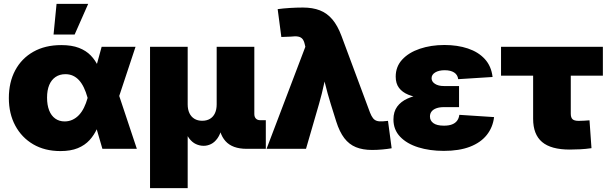

<svg xmlns="http://www.w3.org/2000/svg" viewBox="-20 -772 3157 996"><path d="M293.5 11.7Q212.4 11.7 152.3 -23.4Q92.3 -58.6 59.1 -120.6Q25.9 -182.6 25.9 -263.2Q25.9 -345.2 58.8 -407Q91.8 -468.8 152.8 -503.4Q213.9 -538.1 297.9 -538.1Q352.1 -538.1 389.4 -523.7Q426.8 -509.3 450.9 -484.1Q475.1 -459 489.7 -426.8Q504.4 -394.5 513.2 -359.4H553.2L595.7 -282.7L689.9 0H511.2L434.1 -265.6Q425.8 -295.4 414.8 -318.1Q403.8 -340.8 389.9 -356Q376 -371.1 358.4 -379.2Q340.8 -387.2 319.3 -387.2Q289.6 -387.2 268.1 -372.6Q246.6 -357.9 235.4 -331.1Q224.1 -304.2 224.1 -265.6Q224.1 -227.1 234.9 -199.5Q245.6 -171.9 266.4 -157Q287.1 -142.1 315.4 -142.1Q337.4 -142.1 356.2 -150.9Q375 -159.7 389.9 -175.5Q404.8 -191.4 415.8 -213.9Q426.8 -236.3 434.1 -262.7L507.3 -529.3H683.1L594.7 -262.7L551.3 -177.7H509.3Q499 -139.6 483.9 -105.7Q468.8 -71.8 444.6 -45.2Q420.4 -18.6 383.5 -3.4Q346.7 11.7 293.5 11.7ZM257.8 -592.8 273.4 -752H437.5L367.2 -592.8Z M758.3 204.1V-529.3H953.6V-230.5Q953.6 -204.1 962.6 -185.1Q971.7 -166 988.5 -155.8Q1005.4 -145.5 1028.8 -145.5Q1052.7 -145.5 1069.6 -155.8Q1086.4 -166 1095.2 -185.1Q1104 -204.1 1104 -230.5V-529.3H1299.3V-180.7Q1299.3 -165.5 1307.4 -157Q1315.4 -148.4 1330.6 -148.4H1358.9V0H1259.3Q1185.5 0 1149.7 -40Q1113.8 -80.1 1113.8 -154.3V-203.6H1141.1Q1141.1 -148.9 1132.3 -112.5Q1123.5 -76.2 1108.4 -54.9Q1093.3 -33.7 1074.7 -24.7Q1056.2 -15.6 1036.6 -15.6Q1015.6 -15.6 996.1 -24.7Q976.6 -33.7 960.7 -54.9Q944.8 -76.2 935.5 -112.5Q926.3 -148.9 926.3 -203.6H953.6V204.1Z M1362.8 0 1564 -529.3 1561 -542Q1557.1 -560.1 1549.1 -569.8Q1541 -579.6 1526.4 -582.3Q1511.7 -585 1487.8 -582L1439.5 -580.1L1420.4 -724.6Q1448.7 -728.5 1483.4 -730.7Q1518.1 -732.9 1551.3 -732.9Q1602.1 -732.9 1639.4 -718.3Q1676.8 -703.6 1704.1 -671.4Q1731.4 -639.2 1751.5 -585.4L1899.4 -188Q1906.7 -169.4 1915 -158.9Q1923.3 -148.4 1935.5 -144.8Q1947.8 -141.1 1966.3 -142.6L1992.7 -145L2011.7 -2.9Q1990.2 1 1963.4 3.4Q1936.5 5.9 1910.2 5.9Q1861.8 5.9 1826.4 -8.5Q1791 -22.9 1766.1 -55.4Q1741.2 -87.9 1724.1 -142.1L1695.8 -232.4Q1679.2 -285.6 1665.8 -340.6Q1652.3 -395.5 1639.6 -455.1H1686.5Q1673.3 -395.5 1661.9 -340.8Q1650.4 -286.1 1634.8 -232.4L1567.4 0Z M2282.2 10.7Q2209 10.7 2149.7 -7.8Q2090.3 -26.4 2055.7 -62.7Q2021 -99.1 2021 -152.3Q2021 -192.4 2040.3 -218.8Q2059.6 -245.1 2093.5 -260.5Q2127.4 -275.9 2170.7 -282.5Q2213.9 -289.1 2261.2 -289.1H2361.3V-216.3H2283.2Q2259.8 -216.3 2243.7 -210.4Q2227.5 -204.6 2219 -193.8Q2210.4 -183.1 2210.4 -167.5Q2210.4 -146 2228.3 -133.1Q2246.1 -120.1 2283.2 -120.1Q2308.1 -120.1 2324.7 -126.5Q2341.3 -132.8 2350.8 -145.3Q2360.4 -157.7 2362.8 -176.3L2543 -164.6Q2536.6 -111.3 2505.1 -71.8Q2473.6 -32.2 2417.7 -10.7Q2361.8 10.7 2282.2 10.7ZM2265.1 -258.3Q2214.4 -258.3 2171.6 -263.2Q2128.9 -268.1 2097.9 -280.8Q2066.9 -293.5 2049.8 -316.2Q2032.7 -338.9 2032.7 -374.5Q2032.7 -426.3 2066.4 -462.9Q2100.1 -499.5 2157.7 -519Q2215.3 -538.6 2285.6 -538.6Q2353 -538.6 2407.2 -520.5Q2461.4 -502.4 2495.1 -465.6Q2528.8 -428.7 2535.2 -372.6L2356.9 -361.3Q2354 -384.3 2335.7 -396Q2317.4 -407.7 2287.1 -407.7Q2256.3 -407.7 2237.5 -396.2Q2218.8 -384.8 2218.8 -366.2Q2218.8 -348.6 2236.3 -337.2Q2253.9 -325.7 2282.2 -325.7H2361.3V-258.3Z M2935.5 3.9Q2838.4 3.9 2792 -35.4Q2745.6 -74.7 2745.6 -155.8V-379.4H2579.1V-529.3H3107.4V-379.4H2940.9V-182.6Q2940.9 -162.1 2950 -153.6Q2959 -145 2982.4 -145Q2995.1 -145 3011.2 -146Q3027.3 -147 3038.1 -147.9L3048.3 -3.4Q3018.6 1 2990.5 2.4Q2962.4 3.9 2935.5 3.9Z"/></svg>

Font: Inter 24pt Black
Style: Regular
Weight: 900
Designer: Rasmus Andersson
Foundry: rsms
Version: Version 4.001;git-66647c0bb